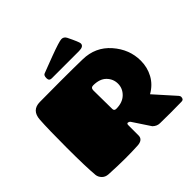

<svg xmlns="http://www.w3.org/2000/svg" viewBox="-216 -1124 1346 1346"><g transform="rotate(-45 457.5 -450.5)"><path d="M596 -758H325Q300 -758 300 -785Q300 -812 314.5 -817.5Q329 -823 370.5 -839Q412 -855 439 -865Q546 -905 568.5 -905Q591 -905 603 -883Q643 -802 643 -787Q643 -758 596 -758ZM472 -491 474 -306Q474 -287 495 -287Q557 -287 592.5 -321.5Q628 -356 628 -403Q628 -450 594.5 -484Q561 -518 496 -518Q472 -518 472 -491ZM734 -192Q753 -172 869 -41Q876 -32 876 -25Q876 1 853 1Q800 2 746.5 2Q693 2 640 1Q611 1 587 -22L501 -152Q496 -158 489 -160Q473 -166 473 -147V-45Q473 -2 416.5 1Q360 4 293 4Q226 4 131 -1Q102 -3 84.5 -21Q67 -39 64 -62Q56 -150 56 -338.5Q56 -527 62 -613Q68 -699 149 -700Q225 -701 356 -701Q487 -701 573 -699Q697 -697 776 -607Q855 -517 855 -404Q855 -338 824.5 -282Q794 -226 734 -192Z"/></g></svg>

Font: Chango
Style: Regular
Weight: 400
Designer: Manuel Lupez
Foundry: Fontstage
Version: Version 1.001